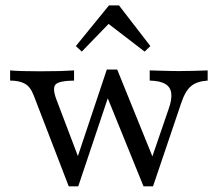

<svg xmlns="http://www.w3.org/2000/svg" viewBox="-20 -672 801 700"><path d="M230.6 7.3 103.2 -323.4Q91.1 -355.6 70.6 -366.9Q50 -378.2 16.9 -378.2V-415.3Q35.5 -413.7 60.9 -412.9Q86.3 -412.1 125.8 -412.1Q169.4 -412.1 198 -412.9Q226.6 -413.7 250 -415.3V-378.2Q195.2 -377.4 182.7 -364.1Q170.2 -350.8 185.5 -309.7L268.5 -91.1L256.5 -80.6L369.4 -418.5L400 -394.4L265.3 7.3ZM503.2 7.3 367.7 -326.6 369.4 -418.5H407.3L541.9 -86.3L525.8 -73.4L594.4 -273.4Q607.3 -308.9 604.4 -331.9Q601.6 -354.8 582.3 -366.1Q562.9 -377.4 525.8 -378.2V-415.3Q552.4 -414.5 569.8 -414.1Q587.1 -413.7 601.2 -413.3Q615.3 -412.9 632.3 -412.9Q660.5 -412.9 685.9 -413.7Q711.3 -414.5 737.1 -415.3V-378.2Q697.6 -375.8 676.2 -357.7Q654.8 -339.5 640.3 -295.2L537.9 7.3ZM278.2 -483.9 256.5 -504 377.4 -652.4H413.7L528.2 -504L507.3 -483.9L358.1 -598.4L397.6 -607.3Z"/></svg>

Font: Playfair 9pt Light
Style: Regular
Weight: 300
Designer: Claus Eggers Sørensen
Foundry: Claus Eggers Sørensen
Version: Version 2.001;gftools[0.9.30]